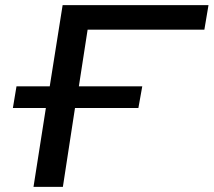

<svg xmlns="http://www.w3.org/2000/svg" viewBox="-20 -725 829 745"><path d="M110 0 158 -306H30L44 -390H173L223 -705H789L773 -610H320L286 -390H532L517 -306H271L224 0Z"/></svg>

Font: Nunito Sans 7pt Expanded Medium
Style: Italic
Weight: 500
Width: 7
Italic angle: -9°
Designer: Vernon Adams
Foundry: Vernon Adams
Version: Version 3.101;gftools[0.9.27]